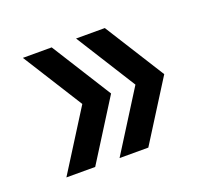

<svg xmlns="http://www.w3.org/2000/svg" viewBox="-70 -492 548 503"><g transform="rotate(-20 203.5 -240.5)"><path d="M222.2 -240.7 117.3 -74.1H37L142 -240.7L37 -407.4H117.3ZM370.4 -240.7 265.4 -74.1H185.2L290.1 -240.7L185.2 -407.4H265.4Z"/></g></svg>

Font: Slabo 27px
Style: Regular
Weight: 400
Version: Version 1.02 Build 003a